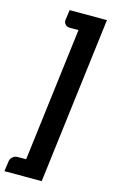

<svg xmlns="http://www.w3.org/2000/svg" viewBox="-176 -831 622 1044"><g transform="rotate(15 135.0 -309.0)"><path d="M173.5 160H-36.5L-28.5 103.5Q-27 88.5 -15 77.8Q-3 67 13.5 67H61L154 -685H105.5Q89 -685 79.5 -695.5Q70 -706 71.5 -720.5L79.5 -777.5H289.5Z"/></g></svg>

Font: Lato ExtraBold
Style: Italic
Weight: 800
Italic angle: -7°
Designer: Lukasz Dziedzic with Adam Twardoch and Botio Nikoltchev
Foundry: tyPoland Lukasz Dziedzic
Version: Version 2.015; 2015-08-06; http://www.latofonts.com/